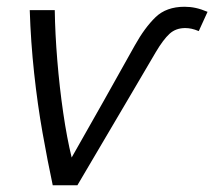

<svg xmlns="http://www.w3.org/2000/svg" viewBox="-20 -548 634 568"><path d="M136 0Q121 -70 106 -154.5Q91 -239 81 -331.5Q71 -424 68 -518H142Q143 -449 149.5 -369.5Q156 -290 167 -214.5Q178 -139 192 -82Q239 -165 286 -248Q333 -331 379 -414Q408 -466 440 -497Q472 -528 526 -528Q543 -528 559 -524.5Q575 -521 594 -513L568 -456Q556 -461 546.5 -463Q537 -465 528 -465Q500 -465 481.5 -448Q463 -431 441 -394Q403 -329 364 -263Q325 -197 286.5 -131.5Q248 -66 209 0Z"/></svg>

Font: Ubuntu Sans
Style: Italic
Weight: 400
Italic angle: -13.5°
Designer: Dalton Maag Ltd
Foundry: Dalton Maag Ltd
Version: Version 1.006